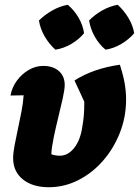

<svg xmlns="http://www.w3.org/2000/svg" viewBox="-20 -774 582 804"><path d="M185 10Q116 10 75.5 -23Q35 -56 35 -112Q35 -133 41 -165Q47 -197 55 -234Q63 -271 70 -307.5Q77 -344 79 -375Q57 -374 24 -374Q30 -408 50.5 -436Q71 -464 100 -481Q129 -498 161 -498Q202 -498 226.5 -476.5Q251 -455 251 -418Q251 -400 243 -363.5Q235 -327 224 -282.5Q213 -238 204.5 -196.5Q196 -155 195 -128Q211 -122 231 -122Q265 -122 291 -155Q317 -188 325 -245Q329 -267 331 -290.5Q333 -314 333 -348L292 -437Q370 -487 482 -503Q497 -456 502.5 -422.5Q508 -389 508 -357Q508 -284 482 -218Q456 -152 411 -100.5Q366 -49 307.5 -19.5Q249 10 185 10ZM264 -754Q291 -731 309 -700Q327 -669 332 -635Q311 -609 278.5 -590Q246 -571 212 -566Q187 -588 168 -620Q149 -652 143 -688Q167 -712 198.5 -730Q230 -748 264 -754ZM473 -754Q499 -730 517.5 -699.5Q536 -669 542 -635Q520 -609 488 -590Q456 -571 422 -566Q396 -587 377.5 -619.5Q359 -652 353 -688Q376 -712 407.5 -730Q439 -748 473 -754Z"/></svg>

Font: Piazzolla ExtraBold
Style: Italic
Weight: 800
Italic angle: -11.3°
Designer: Juan Pablo del Peral
Foundry: Huerta Tipografica
Version: Version 1.330